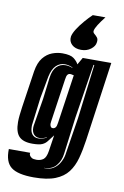

<svg xmlns="http://www.w3.org/2000/svg" viewBox="-104 -760 598 927"><g transform="rotate(10 194.5 -296.5)"><path d="M336 -707Q317 -683 305 -664Q293 -645 291 -633Q290 -625 297.5 -619Q305 -613 312 -604.5Q319 -596 316 -580Q314 -562 294.5 -547Q275 -532 247 -532Q218 -532 201.5 -547.5Q185 -563 188 -587Q191 -603 205 -625Q219 -647 238 -669Q257 -691 274 -707ZM129 114Q50 114 17.5 88.5Q-15 63 -13 0H92Q92 1 91.5 2.5Q91 4 91 5Q91 9 94 14Q97 19 104 23.5Q111 28 127 28Q147 28 160.5 18Q174 8 179 -24L191 -103Q177 -86 167.5 -72.5Q158 -59 142.5 -52Q127 -45 94 -45Q48 -45 28 -66.5Q8 -88 8 -136Q8 -152 10 -170Q12 -188 15 -210L42 -391Q49 -434 68 -457.5Q87 -481 112 -490.5Q137 -500 162 -500Q202 -500 218.5 -487Q235 -474 242 -460L262 -495H402L347 -106Q340 -57 329 -16.5Q318 24 296 53Q274 82 234 98Q194 114 129 114ZM170 61Q198 63 217 50.5Q236 38 247 18Q258 -2 261 -21L290 -204L323 -471H319L277 -204L254 -25Q250 11 229 35.5Q208 60 170 60ZM158 -86V-88Q139 -78 123 -78Q106 -78 95.5 -89.5Q85 -101 85 -122Q85 -127 85.5 -131.5Q86 -136 87 -140L108 -268L121 -374Q126 -411 143.5 -428.5Q161 -446 186 -446Q204 -446 221 -439V-441Q202 -450 183 -450Q158 -450 140 -432.5Q122 -415 114 -377L94 -268L78 -140Q77 -136 77 -132.5Q77 -129 77 -126Q77 -101 88 -88Q99 -75 118 -75Q137 -75 158 -86ZM178 -136Q186 -136 191.5 -142.5Q197 -149 199 -166L234 -405Q230 -405 228 -406Q225 -407 222 -407.5Q219 -408 216 -408Q208 -408 203 -401.5Q198 -395 196 -378L165 -166Q164 -162 164 -155Q164 -148 167 -143Q170 -136 178 -136Z"/></g></svg>

Font: Alumni Sans Inline One
Style: Italic
Weight: 400
Italic angle: -8°
Designer: Robert E. Leuschke
Foundry: Robert E. Leuschke
Version: Version 1.100; ttfautohint (v1.8.3)